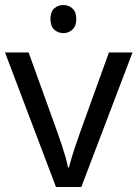

<svg xmlns="http://www.w3.org/2000/svg" viewBox="-20 -745 548 765"><path d="M233 -725Q253 -725 268.5 -711.5Q284 -698 284 -669Q284 -641 268.5 -627Q253 -613 233 -613Q211 -613 196 -627Q181 -641 181 -669Q181 -698 196 -711.5Q211 -725 233 -725ZM203 0 0 -536H94L208 -220Q216 -198 225 -171Q234 -144 241 -119.5Q248 -95 251 -78H255Q259 -95 266.5 -120Q274 -145 283.5 -172Q293 -199 300 -220L414 -536H508L304 0Z"/></svg>

Font: lbangla15
Style: Book
Weight: 400
Designer: Jelle Bosma - Monotype Design Team
Foundry: Monotype Imaging Inc.
Version: Version 2.003